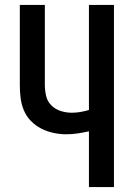

<svg xmlns="http://www.w3.org/2000/svg" viewBox="-20 -755 540 775"><path d="M339 0V-225Q317 -220 294 -216.5Q271 -213 248 -213Q222 -213 196 -218.5Q170 -224 146.5 -236Q123 -248 104.5 -267Q86 -286 76 -310.5Q66 -335 63 -361Q60 -387 60 -413V-735H161V-413Q161 -391 166 -368.5Q171 -346 187 -330Q203 -314 225 -307Q247 -300 270 -300Q287 -300 304.5 -303Q322 -306 339 -311V-735H440V0Z"/></svg>

Font: Zed Sans Semibold
Style: Regular
Weight: 600
Designer: Belleve Invis
Foundry: Belleve Invis
Version: Version 1.0.0; ttfautohint (v1.8.4)